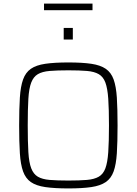

<svg xmlns="http://www.w3.org/2000/svg" viewBox="-20 -1045 764 1073"><path d="M362 8Q284 8 233 0.5Q182 -7 152.5 -27.5Q123 -48 109 -87Q95 -126 91 -188.5Q87 -251 87 -344Q87 -437 91 -499.5Q95 -562 109 -601Q123 -640 152.5 -660.5Q182 -681 233 -688.5Q284 -696 362 -696Q440 -696 490.5 -688.5Q541 -681 571 -660.5Q601 -640 615 -601Q629 -562 633 -499.5Q637 -437 637 -344Q637 -251 633 -188.5Q629 -126 615 -87Q601 -48 571 -27.5Q541 -7 490.5 0.5Q440 8 362 8ZM362 -36Q424 -36 465.5 -39.5Q507 -43 532 -57.5Q557 -72 569 -104.5Q581 -137 585 -195Q589 -253 589 -344Q589 -435 585 -493Q581 -551 569 -583.5Q557 -616 532 -630.5Q507 -645 466 -648.5Q425 -652 362 -652Q299 -652 257.5 -648.5Q216 -645 191.5 -630.5Q167 -616 154.5 -583.5Q142 -551 138.5 -493Q135 -435 135 -344Q135 -253 138.5 -195Q142 -137 154.5 -104.5Q167 -72 191.5 -57.5Q216 -43 257.5 -39.5Q299 -36 362 -36ZM336 -824V-889H387V-824ZM226 -988V-1025H497V-988Z"/></svg>

Font: Saira ExtraLight
Style: Regular
Weight: 200
Designer: Hector Gatti with collaboration of the Omnibus-Type team
Foundry: Omnibus-Type
Version: Version 1.100; ttfautohint (v1.8.3)